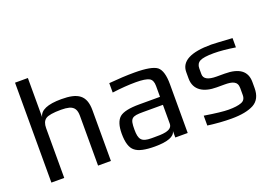

<svg xmlns="http://www.w3.org/2000/svg" viewBox="-99 -977 1792 1264"><g transform="rotate(-20 797.0 -345.0)"><path d="M327 -494C230 -494 177 -471 168 -425V-700H78V0H168V-349C168 -378 176 -399 193 -411C210 -423 246 -429 301 -429C324 -429 343 -427 358 -423C392 -413 405 -390 405 -349V0H495V-355C495 -461 442 -494 327 -494Z M1033 0V-342C1033 -404 1021 -445 997 -465C973 -484 920 -494 839 -494C786 -494 726 -491 660 -485V-419C721 -427 777 -431 826 -431C871 -431 902 -426 919 -417C935 -408 943 -390 943 -363V-286H798C729 -286 683 -276 659 -256C635 -235 623 -198 623 -144C623 -82 636 -41 662 -21C687 0 733 10 800 10C890 10 939 -9 946 -46V0ZM711 -141C711 -220 723 -230 804 -230H943V-98C943 -47 867 -49 815 -49H797C727 -49 711 -72 711 -141Z M1315 -217H1370C1423 -217 1459 -208 1459 -160V-111C1459 -87 1449 -71 1429 -64C1409 -56 1379 -52 1339 -52C1307 -52 1251 -58 1171 -71V-2C1230 6 1285 10 1337 10C1405 10 1457 0 1494 -20C1530 -40 1548 -76 1548 -128V-170C1548 -246 1497 -284 1395 -284H1339C1280 -284 1250 -300 1250 -333V-374C1250 -396 1259 -412 1276 -421C1293 -430 1325 -435 1373 -435C1416 -435 1467 -430 1524 -421V-486C1442 -491 1393 -494 1377 -494C1233 -494 1161 -456 1161 -380V-335C1161 -252 1226 -217 1315 -217Z"/></g></svg>

Font: Gamestation Text
Style: Bold
Weight: 400
Designer: Jonas Hecksher
Foundry: Jonas Hecksher, Playtypeª, e-types AS
Version: Version 1.003